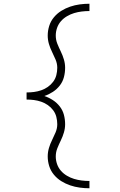

<svg xmlns="http://www.w3.org/2000/svg" viewBox="-20 -853 640 1026"><path d="M458 153Q432 153 406 149.5Q380 146 355 137.5Q330 129 307.5 115Q285 101 268 80.5Q251 60 243 34.5Q235 9 235 -17Q235 -40 241.5 -62Q248 -84 258 -104Q268 -124 277 -145.5Q286 -167 286 -189Q286 -209 281 -228.5Q276 -248 264 -264Q252 -280 235.5 -291.5Q219 -303 200 -309.5Q181 -316 161.5 -318.5Q142 -321 122 -321V-359Q142 -359 161.5 -361.5Q181 -364 200 -370.5Q219 -377 235.5 -388.5Q252 -400 264 -416Q276 -432 281 -451.5Q286 -471 286 -491Q286 -513 277 -534.5Q268 -556 258 -576Q248 -596 241.5 -618Q235 -640 235 -663Q235 -689 243 -714.5Q251 -740 268 -760.5Q285 -781 307.5 -795Q330 -809 355 -817.5Q380 -826 406 -829.5Q432 -833 458 -833V-794Q437 -794 416.5 -791.5Q396 -789 376 -783Q356 -777 337.5 -766Q319 -755 305.5 -739.5Q292 -724 285 -704Q278 -684 278 -663Q278 -640 286.5 -619Q295 -598 305 -577.5Q315 -557 321.5 -535Q328 -513 328 -491Q328 -465 321.5 -440.5Q315 -416 299.5 -396Q284 -376 262.5 -362Q241 -348 217 -340Q241 -332 262.5 -318Q284 -304 299.5 -284Q315 -264 321.5 -239.5Q328 -215 328 -189Q328 -167 321.5 -145Q315 -123 305 -102.5Q295 -82 286.5 -61Q278 -40 278 -17Q278 4 285 24Q292 44 305.5 59.5Q319 75 337.5 86Q356 97 376 103Q396 109 416.5 111.5Q437 114 458 114Z"/></svg>

Font: Iosevka Etoile Extralight
Style: Regular
Weight: 200
Designer: Belleve Invis
Foundry: Belleve Invis
Version: Version 22.1.2; ttfautohint (v1.8.4)